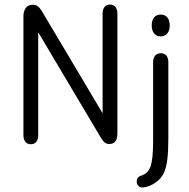

<svg xmlns="http://www.w3.org/2000/svg" viewBox="-20 -625 833 844"><path d="M431 -127 164 -576Q155 -591 146 -597.5Q137 -604 124 -604Q103 -604 93 -589.5Q83 -575 83 -554V-31Q83 -12 91.5 -1.5Q100 9 116 9Q131 9 139.5 -1.5Q148 -12 148 -31V-483L425 -17Q433 -4 441 2Q449 8 460 8Q479 8 487.5 -4.5Q496 -17 496 -36V-565Q496 -584 487.5 -594.5Q479 -605 463 -605Q448 -605 439.5 -594.5Q431 -584 431 -565ZM720 -17V-351Q720 -370 711.5 -380.5Q703 -391 687 -391Q671 -391 662 -380.5Q653 -370 653 -351V-4Q653 71 643 103Q633 135 606 145Q593 149 587 155Q581 161 581 173Q581 184 588 191.5Q595 199 606 199Q620 199 639 191Q658 183 671 172Q690 157 700.5 134.5Q711 112 715.5 76Q720 40 720 -17ZM686 -561Q668 -561 657.5 -548.5Q647 -536 647 -513Q647 -491 657.5 -478Q668 -465 686 -465Q705 -465 715.5 -478Q726 -491 726 -513Q726 -536 715.5 -548.5Q705 -561 686 -561Z"/></svg>

Font: Beiruti
Style: Regular
Weight: 400
Version: Version 1.00